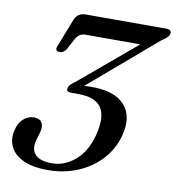

<svg xmlns="http://www.w3.org/2000/svg" viewBox="-80 -772 787 856"><g transform="rotate(10 313.5 -344.0)"><path d="M492.5 -193.5Q475 -131.5 432 -85.2Q389 -39 327.2 -13.2Q265.5 12.5 192 12.5Q122.5 12.5 80 -8Q37.5 -28.5 21.8 -62.8Q6 -97 16.5 -138Q24 -171 45.2 -189.5Q66.5 -208 91.5 -208Q118.5 -208 128.2 -191.5Q138 -175 130.5 -148L119 -108.5Q108 -66.5 130.5 -43.2Q153 -20 206.5 -20.5Q262 -20.5 309.8 -60.8Q357.5 -101 378 -177.5Q400 -262.5 373.2 -303.8Q346.5 -345 268.5 -345H236.5Q210.5 -345 217 -365Q219.5 -373.5 227 -380.8Q234.5 -388 247 -396.5L502 -611H256.5Q239.5 -611 229.2 -604.8Q219 -598.5 210.5 -584.5L183.5 -534Q172 -514.5 153 -514.5Q143 -515 138.5 -521Q134 -527 140 -540.5L190.5 -669.5Q204 -700 240 -700H605.5Q618 -700 623.2 -694Q628.5 -688 625.5 -678.5Q623 -669.5 613.2 -661.2Q603.5 -653 587 -641.5L287.5 -385Q302.5 -386.5 316.5 -386.5Q425.5 -388 471.5 -336.2Q517.5 -284.5 492.5 -193.5Z"/></g></svg>

Font: Fraunces 9pt S000
Style: Italic
Weight: 400
Italic angle: -16°
Version: Version 1.000; ttfautohint (v1.8.3)